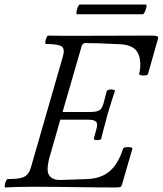

<svg xmlns="http://www.w3.org/2000/svg" viewBox="-20 -824 717 847"><path d="M4 3Q0 3 1 -6Q2 -15 6 -24.5Q10 -34 14 -34Q50 -34 70.5 -38.5Q91 -43 101.5 -55.5Q112 -68 118 -91L258 -577Q267 -609 251.5 -619.5Q236 -630 183 -630Q179 -630 180 -639.5Q181 -649 185 -658Q189 -667 193 -667Q225 -666 256.5 -666Q288 -666 319 -666Q401 -666 482.5 -666.5Q564 -667 643 -667Q666 -667 672.5 -664.5Q679 -662 677 -653L633 -498Q632 -493 621.5 -491.5Q611 -490 602 -492Q593 -494 594 -498Q596 -507 597.5 -516.5Q599 -526 599 -536Q599 -583 577.5 -605Q556 -627 506 -629Q454 -632 417 -633Q380 -634 358 -634Q351 -634 347 -631Q343 -628 341 -623L256 -330H377Q404 -330 417 -336.5Q430 -343 437 -369L451 -422Q453 -427 461.5 -428.5Q470 -430 478.5 -428.5Q487 -427 487 -422Q478 -397 470 -370.5Q462 -344 454 -318Q450 -301 445 -283.5Q440 -266 435.5 -248.5Q431 -231 427 -213Q426 -208 417 -206.5Q408 -205 400.5 -206.5Q393 -208 394 -213L406 -257Q412 -279 403.5 -287.5Q395 -296 368 -296H246L203 -146Q196 -124 193 -106.5Q190 -89 190 -78Q190 -30 246 -30L363 -34Q425 -36 463 -68Q501 -100 523 -168Q525 -173 535 -174.5Q545 -176 554.5 -174.5Q564 -173 564 -168L518 -9Q516 -2 511 0.5Q506 3 493 3Q408 3 315.5 1.5Q223 0 128 0Q97 0 66.5 0.5Q36 1 4 3ZM320 -761Q316 -761 317.5 -772Q319 -783 323.5 -793.5Q328 -804 332 -804H623Q628 -804 626 -793.5Q624 -783 619 -772Q614 -761 609 -761Z"/></svg>

Font: Junicode VF
Style: Italic
Weight: 400
Italic angle: -11°
Designer: Peter S. Baker
Version: Version 2.209